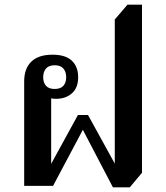

<svg xmlns="http://www.w3.org/2000/svg" viewBox="-20 -792 708 818"><path d="M461 6 333 -239 206 0H83V-445Q83 -500 113.5 -529.5Q144 -559 204 -559Q259 -559 286 -533.5Q313 -508 313 -463Q313 -418 286.5 -394.5Q260 -371 219 -371Q207 -371 198 -373V-94L312 -302H355L469 -95V-709L523 -772H585V-56L533 6ZM213 -413Q238 -413 250 -426.5Q262 -440 262 -463Q262 -486 250 -500Q238 -514 213 -514Q188 -514 176 -500Q164 -486 164 -463Q164 -440 176 -426.5Q188 -413 213 -413Z"/></svg>

Font: Noto Serif Thai SemiBold
Style: Regular
Weight: 600
Designer: Monotype Design Team
Foundry: Monotype Imaging Inc.
Version: Version 2.001; ttfautohint (v1.8.4.7-5d5b)